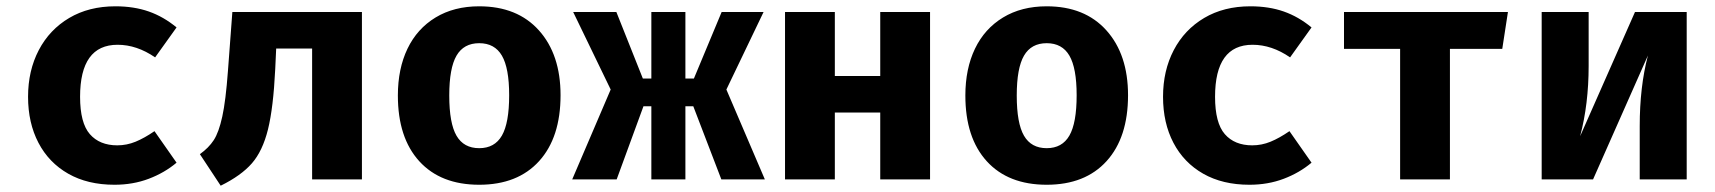

<svg xmlns="http://www.w3.org/2000/svg" viewBox="-20 -569 5440 609"><path d="M470 -153 540 -53Q502 -21 452 -2Q402 17 343 17Q258 17 196.5 -18Q135 -53 102 -116Q69 -179 69 -262Q69 -345 103 -410Q137 -475 199.5 -512Q262 -549 346 -549Q405 -549 452 -532.5Q499 -516 540 -482L472 -387Q414 -427 353 -427Q234 -427 234 -262Q234 -179 265 -143.5Q296 -108 352 -108Q382 -108 410 -119.5Q438 -131 470 -153Z M1128 0H970V-415H856L853 -350Q847 -227 830 -158.5Q813 -90 779 -51Q745 -12 680 20L614 -80Q642 -100 658 -124.5Q674 -149 685 -199Q696 -249 703 -344L717 -531H1128Z M1758 -267Q1758 -133 1690 -58Q1622 17 1500 17Q1378 17 1310 -57.5Q1242 -132 1242 -266Q1242 -351 1272.5 -414.5Q1303 -478 1361.5 -513.5Q1420 -549 1500 -549Q1621 -549 1689.5 -472.5Q1758 -396 1758 -267ZM1405 -266Q1405 -178 1428 -138.5Q1451 -99 1500 -99Q1549 -99 1572 -139Q1595 -179 1595 -267Q1595 -353 1572 -392.5Q1549 -432 1500 -432Q1451 -432 1428 -392.5Q1405 -353 1405 -266Z M2046 -232H2021L1936 0H1795L1917 -285L1798 -531H1935L2019 -320H2046V-531H2154V-320H2181L2269 -531H2402L2284 -285L2406 0H2268L2179 -232H2154V0H2046Z M2772 -212H2628V0H2470V-531H2628V-328H2772V-531H2930V0H2772Z M3558 -267Q3558 -133 3490 -58Q3422 17 3300 17Q3178 17 3110 -57.5Q3042 -132 3042 -266Q3042 -351 3072.5 -414.5Q3103 -478 3161.5 -513.5Q3220 -549 3300 -549Q3421 -549 3489.5 -472.5Q3558 -396 3558 -267ZM3205 -266Q3205 -178 3228 -138.5Q3251 -99 3300 -99Q3349 -99 3372 -139Q3395 -179 3395 -267Q3395 -353 3372 -392.5Q3349 -432 3300 -432Q3251 -432 3228 -392.5Q3205 -353 3205 -266Z M4070 -153 4140 -53Q4102 -21 4052 -2Q4002 17 3943 17Q3858 17 3796.5 -18Q3735 -53 3702 -116Q3669 -179 3669 -262Q3669 -345 3703 -410Q3737 -475 3799.5 -512Q3862 -549 3946 -549Q4005 -549 4052 -532.5Q4099 -516 4140 -482L4072 -387Q4014 -427 3953 -427Q3834 -427 3834 -262Q3834 -179 3865 -143.5Q3896 -108 3952 -108Q3982 -108 4010 -119.5Q4038 -131 4070 -153Z M4745 -414H4579V0H4421V-414H4243V-531H4763Z M5330 0H5181V-169Q5181 -294 5207 -393L5033 0H4870V-531H5019V-360Q5019 -239 4992 -137L5166 -531H5330Z"/></svg>

Font: Fira Mono
Style: Bold
Weight: 700
Monospace: yes
Designer: Carrois Corporate & Edenspiekermann AG
Foundry: Carrois Corporate GbR & Edenspiekermann AG
Version: Version 3.206